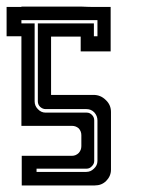

<svg xmlns="http://www.w3.org/2000/svg" viewBox="-20 -859 477 582"><path d="M316.4 -519.5Q316.4 -519.5 316.4 -519.5Q316.4 -518.6 316.4 -517.6Q316.4 -517.6 316.4 -504.9Q316.4 -491.2 316.4 -477.5Q316.4 -477.5 316.4 -447.3Q316.4 -417 316.4 -386.7Q316.4 -386.7 316.4 -375Q316.4 -362.3 316.4 -349.6Q316.4 -349.6 316.4 -349.6Q316.4 -348.6 316.4 -344.7Q316.4 -325.2 301.8 -310.5Q288.1 -296.9 267.6 -296.9Q267.6 -296.9 267.6 -296.9Q267.6 -296.9 264.6 -296.9Q264.6 -296.9 263.7 -296.9Q263.7 -296.9 262.7 -296.9Q262.7 -296.9 230.5 -296.9Q229.5 -296.9 228.5 -296.9Q193.4 -296.9 148.4 -296.9Q125 -296.9 100.6 -296.9Q77.1 -296.9 57.6 -296.9Q54.7 -296.9 51.8 -296.9Q48.8 -296.9 45.9 -296.9Q45.9 -296.9 45.9 -327.1Q45.9 -356.4 45.9 -385.7Q45.9 -385.7 45.9 -386.7Q45.9 -386.7 45.9 -386.7Q45.9 -386.7 76.2 -386.7Q106.4 -386.7 135.7 -386.7Q135.7 -386.7 143.6 -386.7Q151.4 -386.7 198.2 -386.7Q210 -386.7 218.8 -395.5Q226.6 -404.3 226.6 -416Q226.6 -416 226.6 -419.9Q226.6 -423.8 226.6 -449.2Q226.6 -460.9 218.8 -469.7Q210 -477.5 198.2 -477.5Q198.2 -477.5 172.9 -477.5Q148.4 -477.5 117.2 -477.5Q100.6 -477.5 84 -477.5Q67.4 -477.5 52.7 -477.5Q50.8 -477.5 48.8 -477.5Q46.9 -477.5 44.9 -477.5Q44.9 -477.5 44.9 -502.9Q44.9 -527.3 44.9 -551.8Q44.9 -551.8 44.9 -558.6Q44.9 -564.5 44.9 -571.3Q44.9 -571.3 44.9 -599.6Q44.9 -627.9 44.9 -665Q44.9 -684.6 44.9 -704.1Q44.9 -723.6 44.9 -739.3Q44.9 -742.2 44.9 -744.1Q44.9 -747.1 44.9 -749Q44.9 -749 30.3 -749Q14.6 -749 0 -749Q0 -749 0 -761.7Q0 -768.6 0 -778.3Q0 -793 0 -807.6Q0 -823.2 0 -837.9Q0 -837.9 14.6 -837.9Q30.3 -837.9 44.9 -837.9Q44.9 -837.9 44.9 -837.9Q44.9 -838.9 44.9 -838.9Q44.9 -838.9 75.2 -838.9Q105.5 -838.9 134.8 -838.9Q134.8 -838.9 164.1 -838.9Q192.4 -838.9 229.5 -838.9Q249 -837.9 269.5 -837.9Q289.1 -837.9 305.7 -837.9Q307.6 -837.9 310.5 -837.9Q312.5 -837.9 315.4 -837.9Q315.4 -837.9 315.4 -808.6Q315.4 -778.3 315.4 -749Q315.4 -749 315.4 -749Q315.4 -748 315.4 -748Q315.4 -748 315.4 -733.4Q315.4 -717.8 315.4 -703.1Q315.4 -703.1 285.2 -703.1Q254.9 -703.1 224.6 -703.1Q224.6 -703.1 224.6 -717.8Q224.6 -733.4 224.6 -748Q224.6 -748 195.3 -748Q165 -748 134.8 -748Q134.8 -748 134.8 -719.7Q134.8 -690.4 134.8 -654.3Q134.8 -634.8 134.8 -615.2Q134.8 -596.7 134.8 -580.1Q134.8 -578.1 134.8 -575.2Q134.8 -573.2 134.8 -571.3Q134.8 -571.3 177.7 -571.3Q220.7 -571.3 263.7 -571.3Q285.2 -571.3 300.8 -555.7Q316.4 -541 316.4 -519.5ZM275.4 -387.7Q275.4 -387.7 275.4 -417Q275.4 -446.3 275.4 -474.6Q275.4 -474.6 275.4 -477.5Q275.4 -479.5 275.4 -494.1Q275.4 -507.8 265.6 -518.6Q255.9 -528.3 242.2 -528.3Q242.2 -528.3 236.3 -528.3Q230.5 -528.3 224.6 -528.3Q224.6 -528.3 195.3 -528.3Q165 -528.3 134.8 -528.3Q134.8 -528.3 132.8 -528.3Q130.9 -528.3 118.2 -528.3Q109.4 -528.3 101.6 -535.2Q94.7 -542 94.7 -551.8Q94.7 -551.8 94.7 -558.6Q94.7 -564.5 94.7 -571.3Q94.7 -571.3 94.7 -605.5Q94.7 -640.6 94.7 -685.5Q94.7 -709 94.7 -733.4Q94.7 -756.8 94.7 -776.4Q94.7 -779.3 94.7 -782.2Q94.7 -785.2 94.7 -788.1Q94.7 -788.1 123 -788.1Q150.4 -788.1 184.6 -788.1Q204.1 -788.1 222.7 -788.1Q241.2 -788.1 255.9 -788.1Q258.8 -788.1 260.7 -788.1Q262.7 -788.1 264.6 -788.1Q264.6 -788.1 264.6 -775.4Q264.6 -761.7 264.6 -749Q264.6 -749 268.6 -749Q271.5 -749 275.4 -749Q275.4 -749 275.4 -765.6Q275.4 -781.2 275.4 -797.9Q275.4 -797.9 273.4 -797.9Q271.5 -797.9 269.5 -797.9Q269.5 -797.9 233.4 -797.9Q197.3 -797.9 151.4 -797.9Q127 -797.9 101.6 -797.9Q77.1 -797.9 56.6 -797.9Q53.7 -797.9 50.8 -797.9Q47.9 -797.9 44.9 -797.9Q44.9 -797.9 44.9 -796.9Q44.9 -795.9 44.9 -794.9Q44.9 -791 44.9 -788.1Q44.9 -788.1 58.6 -788.1Q71.3 -788.1 85 -788.1Q85 -788.1 85 -752.9Q85 -717.8 85 -672.9Q85 -649.4 85 -625Q85 -601.6 85 -581.1Q85 -578.1 85 -575.2Q85 -572.3 85 -570.3Q85 -570.3 85 -567.4Q85 -565.4 85 -551.8Q85 -538.1 94.7 -528.3Q104.5 -517.6 118.2 -517.6Q118.2 -517.6 124 -517.6Q128.9 -517.6 134.8 -517.6Q134.8 -517.6 165 -517.6Q195.3 -517.6 224.6 -517.6Q224.6 -517.6 227.5 -517.6Q229.5 -517.6 243.2 -517.6Q252 -517.6 258.8 -510.7Q265.6 -503.9 265.6 -494.1Q265.6 -494.1 265.6 -487.3Q265.6 -481.4 265.6 -474.6Q265.6 -474.6 265.6 -445.3Q265.6 -416 265.6 -386.7Q265.6 -386.7 265.6 -384.8Q265.6 -382.8 265.6 -371.1Q265.6 -362.3 258.8 -355.5Q252 -347.7 242.2 -347.7Q242.2 -347.7 235.4 -347.7Q228.5 -347.7 221.7 -347.7Q221.7 -347.7 178.7 -347.7Q134.8 -347.7 90.8 -347.7Q90.8 -347.7 90.8 -344.7Q90.8 -341.8 90.8 -337.9Q90.8 -337.9 110.4 -337.9Q120.1 -337.9 135.7 -337.9Q180.7 -337.9 224.6 -337.9Q224.6 -337.9 226.6 -337.9Q228.5 -337.9 241.2 -337.9Q254.9 -337.9 264.6 -347.7Q275.4 -357.4 275.4 -371.1Q275.4 -371.1 275.4 -377Q275.4 -382.8 275.4 -387.7Z"/></svg>

Font: Reach
Style: Inline
Weight: 400
Designer: Billy Harris
Version: Version 1.0